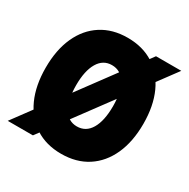

<svg xmlns="http://www.w3.org/2000/svg" viewBox="-131 -662 777 790"><g transform="rotate(30 258.0 -267.5)"><path d="M0 0 395.5 -535.2H515.6L119.6 0ZM257.3 7.8Q186 7.8 134 -25.9Q82 -59.6 54 -121.3Q25.9 -183.1 25.9 -268.1Q25.9 -353 54 -414.6Q82 -476.1 134 -509.5Q186 -543 257.3 -543Q329.6 -543 381.6 -509.5Q433.6 -476.1 461.7 -414.3Q489.7 -352.5 489.7 -268.1Q489.7 -183.6 461.7 -121.6Q433.6 -59.6 381.6 -25.9Q329.6 7.8 257.3 7.8ZM257.3 -122.1Q299.8 -122.1 322.5 -160.6Q345.2 -199.2 345.2 -268.1Q345.2 -335.9 322.5 -374.5Q299.8 -413.1 257.3 -413.1Q215.8 -413.1 193.1 -374.8Q170.4 -336.4 170.4 -268.1Q170.4 -199.2 193.1 -160.6Q215.8 -122.1 257.3 -122.1Z"/></g></svg>

Font: Reddit Sans Condensed ExtraBold
Style: Regular
Weight: 800
Designer: Stephen Hutchings
Foundry: Reddit
Version: Version 1.014